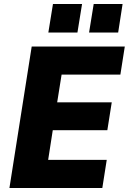

<svg xmlns="http://www.w3.org/2000/svg" viewBox="-20 -937 642 957"><path d="M27 0 138 -705H602L580 -565H287L265 -427H537L515 -288H243L220 -140H512L490 0ZM424 -775 447 -917H591L569 -775ZM221 -775 244 -917H389L366 -775Z"/></svg>

Font: Nunito Sans 10pt SemiCondensed Black
Style: Italic
Weight: 900
Width: 4
Italic angle: -9°
Designer: Vernon Adams
Foundry: Vernon Adams
Version: Version 3.101;gftools[0.9.27]